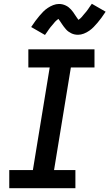

<svg xmlns="http://www.w3.org/2000/svg" viewBox="-20 -996 579 1016"><path d="M29 0V-96H154L243 -639H130V-735H480V-639H355L266 -96H379V0ZM218 -811 145 -853Q157 -871 167.5 -885.5Q178 -900 188.5 -912Q199 -924 208.5 -934Q218 -944 232 -953.5Q246 -963 261.5 -969Q277 -975 292 -975Q302 -975 310.5 -973Q319 -971 327.5 -967Q336 -963 342.5 -958Q349 -953 355.5 -946Q362 -939 367 -932Q372 -925 376 -918.5Q380 -912 385.5 -904.5Q391 -897 395 -891Q399 -893 404.5 -898Q410 -903 413 -906.5Q416 -910 419.5 -914.5Q423 -919 427.5 -924Q432 -929 436.5 -934.5Q441 -940 445.5 -946.5Q450 -953 455 -960.5Q460 -968 466 -976L539 -934Q527 -916 516.5 -901.5Q506 -887 495.5 -875Q485 -863 475.5 -853Q466 -843 452.5 -833.5Q439 -824 423.5 -818Q408 -812 393 -812Q383 -812 374 -814Q365 -816 357 -820Q349 -824 342 -829Q335 -834 329 -841Q323 -848 317.5 -855Q312 -862 308 -868.5Q304 -875 298 -883.5Q292 -892 289 -896Q285 -893 279.5 -888.5Q274 -884 271 -880.5Q268 -877 264.5 -872.5Q261 -868 256.5 -863Q252 -858 247.5 -852.5Q243 -847 238.5 -840.5Q234 -834 229 -826.5Q224 -819 218 -811Z"/></svg>

Font: Iosevka SS18
Style: Bold Italic
Weight: 700
Italic angle: -9°
Monospace: yes
Designer: Belleve Invis
Foundry: Belleve Invis
Version: Version 25.1.1; ttfautohint (v1.8.4)